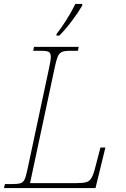

<svg xmlns="http://www.w3.org/2000/svg" viewBox="-33 -951 635 971"><path d="M-13 0 -8 -20H25Q55 -20 69.5 -24Q84 -28 91.5 -44Q99 -60 106 -95L215 -606Q219 -626 221.5 -639.5Q224 -653 224 -663Q224 -683 213.5 -688.5Q203 -694 178 -694H135L139 -714H365L361 -694H318Q293 -694 279.5 -688Q266 -682 258.5 -663.5Q251 -645 243 -606L119 -25H356Q388 -25 404.5 -30Q421 -35 431 -53.5Q441 -72 451 -113L475 -205H500L450 0ZM252 -771 253 -779Q278 -811 303 -850.5Q328 -890 348 -931H383V-923Q364 -890 331.5 -846.5Q299 -803 267 -771Z"/></svg>

Font: Noto Serif Thin
Style: Italic
Weight: 100
Italic angle: -12°
Designer: Monotype Design Team
Foundry: Monotype Imaging Inc.
Version: Version 2.014; ttfautohint (v1.8.4.7-5d5b)